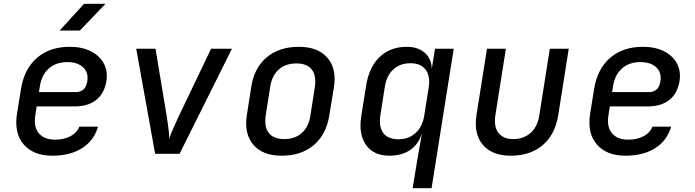

<svg xmlns="http://www.w3.org/2000/svg" viewBox="-20 -805 3640 1005"><path d="M254 10Q155 10 104 -49Q53 -108 69 -210L90 -340Q107 -445 174 -502.5Q241 -560 345 -560Q409 -560 455 -537Q501 -514 523 -473.5Q545 -433 537 -381Q526 -315 483 -281.5Q440 -248 372 -248H172L165 -202Q155 -142 183 -108Q211 -74 268 -74Q315 -74 349 -92Q383 -110 395 -142H493Q472 -69 409.5 -29.5Q347 10 254 10ZM184 -323H378Q400 -323 416 -336Q432 -349 437 -380Q444 -425 415 -452.5Q386 -480 332 -480Q273 -480 235 -446Q197 -412 188 -349ZM292 -645 420 -785H532L398 -645Z M792 0 693 -550H794L854 -189Q859 -157 862.5 -126.5Q866 -96 866 -78Q871 -96 884 -126.5Q897 -157 912 -189L1085 -550H1194L920 0Z M1454 10Q1355 10 1306 -47.5Q1257 -105 1272 -202L1295 -349Q1310 -449 1375.5 -504.5Q1441 -560 1545 -560Q1644 -560 1693.5 -503Q1743 -446 1728 -349L1704 -202Q1688 -101 1622.5 -45.5Q1557 10 1454 10ZM1468 -77Q1524 -77 1560 -109Q1596 -141 1605 -202L1628 -349Q1637 -409 1612 -441Q1587 -473 1531 -473Q1475 -473 1439 -441Q1403 -409 1394 -349L1371 -202Q1362 -141 1387 -109Q1412 -77 1468 -77Z M2140 180 2166 21 2188 -104H2187Q2170 -49 2126.5 -19.5Q2083 10 2018 10Q1936 10 1896 -46Q1856 -102 1871 -197L1896 -354Q1911 -453 1967 -506.5Q2023 -560 2109 -560Q2168 -560 2203.5 -528.5Q2239 -497 2240 -444L2257 -550H2355L2239 180ZM2066 -76Q2119 -76 2155.5 -109Q2192 -142 2201 -202L2224 -348Q2233 -408 2207.5 -441Q2182 -474 2129 -474Q2074 -474 2038.5 -441.5Q2003 -409 1994 -349L1971 -202Q1962 -141 1986.5 -108.5Q2011 -76 2066 -76Z M2653 10Q2556 10 2507.5 -47Q2459 -104 2474 -202L2529 -550H2628L2573 -202Q2564 -142 2589 -109.5Q2614 -77 2667 -77Q2721 -77 2757.5 -109.5Q2794 -142 2803 -202L2858 -550H2957L2902 -202Q2886 -101 2821 -45.5Q2756 10 2653 10Z M3254 10Q3155 10 3104 -49Q3053 -108 3069 -210L3090 -340Q3107 -445 3174 -502.5Q3241 -560 3345 -560Q3409 -560 3455 -537Q3501 -514 3523 -473.5Q3545 -433 3537 -381Q3526 -315 3483 -281.5Q3440 -248 3372 -248H3172L3165 -202Q3155 -142 3183 -108Q3211 -74 3268 -74Q3315 -74 3349 -92Q3383 -110 3395 -142H3493Q3472 -69 3409.5 -29.5Q3347 10 3254 10ZM3184 -323H3378Q3400 -323 3416 -336Q3432 -349 3437 -380Q3444 -425 3415 -452.5Q3386 -480 3332 -480Q3273 -480 3235 -446Q3197 -412 3188 -349Z"/></svg>

Font: JetBrains Mono NL Medium
Style: Italic
Weight: 500
Italic angle: -9°
Monospace: yes
Designer: Philipp Nurullin, Konstantin Bulenkov
Foundry: JetBrains
Version: Version 2.305; ttfautohint (v1.8.4.7-5d5b)